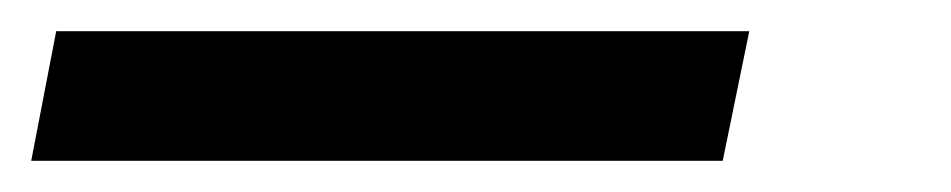

<svg xmlns="http://www.w3.org/2000/svg" viewBox="-74 105 609 123"><path d="M-38 125H406L389 208H-54Z"/></svg>

Font: Piazzolla SC SemiBold
Style: Italic
Weight: 600
Italic angle: -11.3°
Designer: Juan Pablo del Peral
Foundry: Huerta Tipografica
Version: Version 1.330